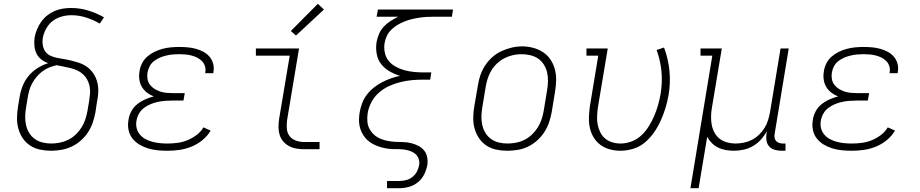

<svg xmlns="http://www.w3.org/2000/svg" viewBox="-20 -785 4840 1010"><path d="M249 8Q220 8 191 2Q162 -4 138.5 -19.5Q115 -35 99.5 -58Q84 -81 76.5 -108.5Q69 -136 69.5 -166Q70 -196 75 -226L84 -279Q89 -308 100.5 -336Q112 -364 132 -387.5Q152 -411 178.5 -427.5Q205 -444 234 -453Q214 -459 197.5 -472Q181 -485 172 -503.5Q163 -522 161 -544Q159 -566 162 -588Q166 -609 174.5 -630Q183 -651 196.5 -670Q210 -689 228 -703.5Q246 -718 267 -727Q288 -736 310 -739.5Q332 -743 353 -743Q401 -743 444.5 -729.5Q488 -716 527 -694L505 -661Q472 -680 434 -692.5Q396 -705 355 -705Q338 -705 321.5 -702Q305 -699 288.5 -692.5Q272 -686 257.5 -675Q243 -664 232.5 -649.5Q222 -635 215 -618.5Q208 -602 205 -585Q202 -567 205 -548Q208 -529 218 -514.5Q228 -500 245 -492Q262 -484 280.5 -480.5Q299 -477 317.5 -474Q336 -471 354 -466.5Q372 -462 390 -456.5Q408 -451 423.5 -442.5Q439 -434 452 -421.5Q465 -409 474.5 -393.5Q484 -378 489.5 -360.5Q495 -343 496.5 -324.5Q498 -306 496 -286.5Q494 -267 490 -248L482 -194Q477 -167 468 -140.5Q459 -114 443.5 -90Q428 -66 405.5 -46Q383 -26 357 -14Q331 -2 303.5 3Q276 8 249 8ZM249 -30Q272 -30 294.5 -34.5Q317 -39 338.5 -49.5Q360 -60 378 -77Q396 -94 408.5 -114Q421 -134 428.5 -156Q436 -178 440 -201L449 -254Q452 -273 453.5 -292.5Q455 -312 451.5 -330.5Q448 -349 439 -365.5Q430 -382 417 -394Q404 -406 387.5 -414Q371 -422 352.5 -426.5Q334 -431 315.5 -434.5Q297 -438 278 -442Q259 -438 240 -430.5Q221 -423 204 -410.5Q187 -398 173.5 -382Q160 -366 150 -348Q140 -330 134.5 -311Q129 -292 126 -273L117 -219Q113 -196 112.5 -172.5Q112 -149 117 -127Q122 -105 133.5 -86Q145 -67 163 -54Q181 -41 203.5 -35.5Q226 -30 249 -30Z M861 8Q835 8 809 5.5Q783 3 758.5 -4.5Q734 -12 712.5 -25Q691 -38 676 -57.5Q661 -77 656 -102.5Q651 -128 656 -155Q659 -177 670.5 -199Q682 -221 701.5 -236.5Q721 -252 743.5 -262Q766 -272 789 -278Q770 -285 753.5 -297.5Q737 -310 726.5 -327.5Q716 -345 713 -367Q710 -389 714 -410Q717 -432 727.5 -452.5Q738 -473 755.5 -488Q773 -503 794 -513Q815 -523 836.5 -528.5Q858 -534 879.5 -536Q901 -538 923 -538Q945 -538 967 -536Q989 -534 1009.5 -528.5Q1030 -523 1049 -513Q1068 -503 1081.5 -487.5Q1095 -472 1101 -451Q1107 -430 1103 -408Q1103 -406 1102.5 -404Q1102 -402 1102 -400H1059Q1060 -402 1060 -403.5Q1060 -405 1060 -406Q1063 -422 1058 -437.5Q1053 -453 1042 -464Q1031 -475 1017 -482Q1003 -489 987.5 -493Q972 -497 955.5 -498.5Q939 -500 923 -500Q906 -500 889 -498.5Q872 -497 855 -493Q838 -489 821.5 -482Q805 -475 790.5 -464Q776 -453 767.5 -437Q759 -421 756 -404Q753 -387 756 -369.5Q759 -352 769 -339Q779 -326 793.5 -317Q808 -308 824 -303Q840 -298 857.5 -296.5Q875 -295 893 -295H952L945 -256H886Q867 -256 848 -254.5Q829 -253 810 -249Q791 -245 772 -237Q753 -229 737 -217Q721 -205 711 -187Q701 -169 698 -150Q694 -130 699 -110.5Q704 -91 716.5 -76.5Q729 -62 746 -53Q763 -44 782 -39Q801 -34 821 -32Q841 -30 861 -30Q887 -30 913.5 -33.5Q940 -37 965 -47Q990 -57 1013 -74Q1036 -91 1050 -115L1088 -98Q1071 -69 1044.5 -47.5Q1018 -26 987 -13.5Q956 -1 924.5 3.5Q893 8 861 8Z M1580 0Q1559 0 1538.5 -3.5Q1518 -7 1500.5 -16.5Q1483 -26 1470 -41Q1457 -56 1451 -75.5Q1445 -95 1445 -116Q1445 -137 1448 -158L1504 -492H1326V-530H1553L1490 -152Q1487 -129 1489 -107Q1491 -85 1504 -68.5Q1517 -52 1537.5 -45Q1558 -38 1580 -38H1661V0ZM1537 -598 1510 -622 1652 -765 1684 -735Z M2016 205V167H2080Q2098 167 2116 162.5Q2134 158 2149 146.5Q2164 135 2173 118Q2182 101 2185 83Q2188 65 2181.5 48.5Q2175 32 2161.5 22Q2148 12 2131 7Q2114 2 2095.5 0.5Q2077 -1 2058.5 -0.5Q2040 0 2022.5 -2.5Q2005 -5 1988 -9.5Q1971 -14 1955 -21Q1939 -28 1925 -38Q1911 -48 1900.5 -61Q1890 -74 1882.5 -89.5Q1875 -105 1871.5 -122.5Q1868 -140 1868.5 -158Q1869 -176 1872 -194Q1876 -218 1885 -242Q1894 -266 1909.5 -286.5Q1925 -307 1945.5 -323.5Q1966 -340 1989 -352Q2012 -364 2036 -372.5Q2060 -381 2084 -386Q2055 -395 2029 -410Q2003 -425 1985 -448Q1967 -471 1961.5 -502Q1956 -533 1961 -564Q1965 -586 1974 -607Q1983 -628 1999 -645Q2015 -662 2034.5 -674.5Q2054 -687 2075 -697H1961L1968 -735H2363L2357 -697H2263Q2244 -697 2224.5 -696Q2205 -695 2185.5 -692Q2166 -689 2147 -684.5Q2128 -680 2109 -672.5Q2090 -665 2072 -654.5Q2054 -644 2039 -629.5Q2024 -615 2015 -596Q2006 -577 2003 -558Q1999 -533 2004.5 -507.5Q2010 -482 2025 -464Q2040 -446 2062 -434Q2084 -422 2108 -415.5Q2132 -409 2158 -406.5Q2184 -404 2209 -404H2249L2243 -366H2203Q2173 -366 2143.5 -363Q2114 -360 2084 -352.5Q2054 -345 2025 -331.5Q1996 -318 1972 -296.5Q1948 -275 1933.5 -247Q1919 -219 1914 -189Q1911 -168 1912.5 -147Q1914 -126 1923 -108.5Q1932 -91 1946.5 -77.5Q1961 -64 1979.5 -56Q1998 -48 2018 -44Q2038 -40 2059 -39Q2080 -38 2101.5 -37.5Q2123 -37 2143 -32Q2163 -27 2180.5 -18Q2198 -9 2210.5 6Q2223 21 2227 41.5Q2231 62 2228 83Q2223 109 2211 133Q2199 157 2178 174Q2157 191 2131 198Q2105 205 2080 205Z M2648 8Q2619 8 2590.5 2Q2562 -4 2538.5 -19.5Q2515 -35 2499.5 -58.5Q2484 -82 2476.5 -109Q2469 -136 2469.5 -166Q2470 -196 2475 -226L2494 -336Q2498 -363 2507 -389.5Q2516 -416 2532 -440.5Q2548 -465 2570 -484.5Q2592 -504 2618 -516Q2644 -528 2671.5 -534.5Q2699 -541 2727 -541Q2756 -541 2784.5 -533.5Q2813 -526 2836.5 -510.5Q2860 -495 2875.5 -472Q2891 -449 2898.5 -421.5Q2906 -394 2905.5 -364Q2905 -334 2900 -304L2882 -194Q2877 -167 2868 -140.5Q2859 -114 2843 -89.5Q2827 -65 2805 -45.5Q2783 -26 2757 -13.5Q2731 -1 2703 3.5Q2675 8 2648 8ZM2649 -30Q2672 -30 2695 -34.5Q2718 -39 2739 -49.5Q2760 -60 2778 -77Q2796 -94 2808.5 -114Q2821 -134 2828.5 -156Q2836 -178 2840 -201L2858 -311Q2862 -334 2862.5 -358Q2863 -382 2858 -404Q2853 -426 2841 -445Q2829 -464 2811 -476.5Q2793 -489 2770 -494.5Q2747 -500 2723 -500Q2701 -500 2678.5 -495Q2656 -490 2635 -479.5Q2614 -469 2596 -452.5Q2578 -436 2565.5 -415.5Q2553 -395 2546 -373.5Q2539 -352 2535 -329L2517 -219Q2513 -196 2512.5 -172.5Q2512 -149 2517 -127Q2522 -105 2533.5 -86Q2545 -67 2563 -54Q2581 -41 2603.5 -35.5Q2626 -30 2649 -30Z M3243 8Q3215 8 3187.5 0.5Q3160 -7 3138.5 -23Q3117 -39 3103 -62Q3089 -85 3083 -112Q3077 -139 3078 -168Q3079 -197 3083 -226L3127 -492H3065V-530H3177L3125 -219Q3122 -197 3121 -174Q3120 -151 3124 -130Q3128 -109 3137.5 -89.5Q3147 -70 3163 -56.5Q3179 -43 3200.5 -36.5Q3222 -30 3244 -30Q3273 -30 3302.5 -41Q3332 -52 3354.5 -73.5Q3377 -95 3393.5 -121.5Q3410 -148 3422 -176.5Q3434 -205 3442 -233.5Q3450 -262 3455 -291Q3465 -351 3459.5 -409.5Q3454 -468 3434 -522L3473 -535Q3495 -477 3501.5 -413.5Q3508 -350 3497 -285Q3491 -251 3481 -218Q3471 -185 3456.5 -152.5Q3442 -120 3421.5 -90Q3401 -60 3373.5 -36.5Q3346 -13 3311.5 -2.5Q3277 8 3243 8Z M3612 205 3727 -492H3665V-530H3777L3725 -219Q3721 -196 3720.5 -173Q3720 -150 3724 -128.5Q3728 -107 3738.5 -87.5Q3749 -68 3766 -55Q3783 -42 3804.5 -36Q3826 -30 3849 -30Q3871 -30 3893 -34.5Q3915 -39 3935.5 -49.5Q3956 -60 3973 -76.5Q3990 -93 4002 -112.5Q4014 -132 4020.5 -153.5Q4027 -175 4031 -197L4086 -530H4129L4055 -81Q4053 -71 4054.5 -61Q4056 -51 4062 -44Q4068 -37 4077.5 -33.5Q4087 -30 4097 -30H4112V8H4091Q4073 8 4055.5 3Q4038 -2 4026.5 -14.5Q4015 -27 4012 -45Q4009 -63 4012 -81L4014 -95Q4001 -71 3982.5 -50.5Q3964 -30 3940.5 -16.5Q3917 -3 3891 2.5Q3865 8 3840 8Q3818 8 3796.5 4Q3775 0 3757 -9Q3739 -18 3724.5 -32.5Q3710 -47 3700 -65L3655 205Z M4461 8Q4435 8 4409 5.5Q4383 3 4358.5 -4.5Q4334 -12 4312.5 -25Q4291 -38 4276 -57.5Q4261 -77 4256 -102.5Q4251 -128 4256 -155Q4259 -177 4270.5 -199Q4282 -221 4301.5 -236.5Q4321 -252 4343.5 -262Q4366 -272 4389 -278Q4370 -285 4353.5 -297.5Q4337 -310 4326.5 -327.5Q4316 -345 4313 -367Q4310 -389 4314 -410Q4317 -432 4327.5 -452.5Q4338 -473 4355.5 -488Q4373 -503 4394 -513Q4415 -523 4436.5 -528.5Q4458 -534 4479.5 -536Q4501 -538 4523 -538Q4545 -538 4567 -536Q4589 -534 4609.5 -528.5Q4630 -523 4649 -513Q4668 -503 4681.5 -487.5Q4695 -472 4701 -451Q4707 -430 4703 -408Q4703 -406 4702.5 -404Q4702 -402 4702 -400H4659Q4660 -402 4660 -403.5Q4660 -405 4660 -406Q4663 -422 4658 -437.5Q4653 -453 4642 -464Q4631 -475 4617 -482Q4603 -489 4587.5 -493Q4572 -497 4555.5 -498.5Q4539 -500 4523 -500Q4506 -500 4489 -498.5Q4472 -497 4455 -493Q4438 -489 4421.5 -482Q4405 -475 4390.5 -464Q4376 -453 4367.5 -437Q4359 -421 4356 -404Q4353 -387 4356 -369.5Q4359 -352 4369 -339Q4379 -326 4393.5 -317Q4408 -308 4424 -303Q4440 -298 4457.5 -296.5Q4475 -295 4493 -295H4552L4545 -256H4486Q4467 -256 4448 -254.5Q4429 -253 4410 -249Q4391 -245 4372 -237Q4353 -229 4337 -217Q4321 -205 4311 -187Q4301 -169 4298 -150Q4294 -130 4299 -110.5Q4304 -91 4316.5 -76.5Q4329 -62 4346 -53Q4363 -44 4382 -39Q4401 -34 4421 -32Q4441 -30 4461 -30Q4487 -30 4513.5 -33.5Q4540 -37 4565 -47Q4590 -57 4613 -74Q4636 -91 4650 -115L4688 -98Q4671 -69 4644.5 -47.5Q4618 -26 4587 -13.5Q4556 -1 4524.5 3.5Q4493 8 4461 8Z"/></svg>

Font: Iosevka Slab XLtEx
Style: Italic
Weight: 200
Width: 7
Italic angle: -9°
Monospace: yes
Designer: Belleve Invis
Foundry: Belleve Invis
Version: Version 11.1.0; ttfautohint (v1.8.3)